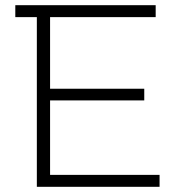

<svg xmlns="http://www.w3.org/2000/svg" viewBox="-20 -720 709 740"><path d="M173 -46H595V0H122V-654H39V-700H580V-654H173V-378H536V-333H173Z"/></svg>

Font: mBank Light
Style: Regular
Weight: 300
Designer: Julieta Ulanovsky
Foundry: Julieta Ulanovsky
Version: Version 7.200;PS 007.200;hotconv 1.0.88;makeotf.lib2.5.64775